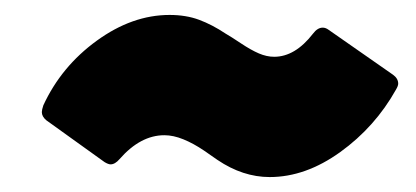

<svg xmlns="http://www.w3.org/2000/svg" viewBox="-20 -418 557 257"><path d="M271 -204Q267 -207 253 -216.5Q239 -226 225.5 -231.5Q212 -237 200 -237Q168 -237 140 -205Q134 -198 128 -198Q125 -198 120 -201L42 -257Q36 -262 36 -268Q36 -271 38 -277Q62 -329 109.5 -363.5Q157 -398 207 -398Q229 -398 246.5 -391.5Q264 -385 282 -373Q289 -369 302.5 -360Q316 -351 326.5 -346.5Q337 -342 347 -342Q375 -342 399 -373Q405 -381 412 -381Q416 -381 420 -378L506 -318Q513 -313 513 -306Q513 -303 510 -298Q482 -248 435.5 -214.5Q389 -181 341 -181Q305 -181 271 -204Z"/></svg>

Font: Barlow Semi Condensed Black
Style: Italic
Weight: 900
Width: 4
Italic angle: -7°
Designer: Jeremy Tribby
Foundry: Tribby Type
Version: Version 1.408